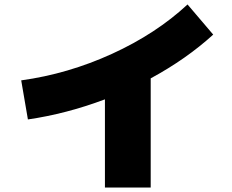

<svg xmlns="http://www.w3.org/2000/svg" viewBox="-20 -785 1040 860"><path d="M820 -765 935 -630Q814 -520 655 -434V55H450V-340Q277 -275 105 -250L75 -425Q285 -454 482 -544Q679 -634 820 -765Z"/></svg>

Font: Mplus 1p Black
Style: Regular
Weight: 900
Version: Version 1.061